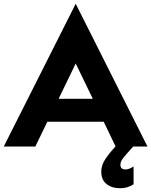

<svg xmlns="http://www.w3.org/2000/svg" viewBox="-23 -780 805 1022"><path d="M380 -760 762 0H686Q641 49 629.5 65.5Q618 82 618 97Q618 122 645 122Q664 122 688 106V201Q656 222 617 222Q572 222 544 199.5Q516 177 516 134Q516 102 534.5 72Q553 42 592 -1L529 -132H229L165 0H-3ZM380 -442 289 -254H471Z"/></svg>

Font: Freely
Style: Bold
Weight: 700
Designer: Kris Sowersby
Foundry: Klim Type Foundry
Version: Version 1.006;hotconv 1.0.113;makeotfexe 2.5.65598;200799169